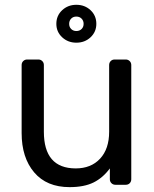

<svg xmlns="http://www.w3.org/2000/svg" viewBox="-20 -767 640 797"><path d="M69.8 -214.8V-497.1Q69.8 -506.8 76.4 -513.4Q83 -520 92.8 -520H139.2Q148.9 -520 155.5 -513.4Q162.1 -506.8 162.1 -497.1V-220.2Q162.1 -68.4 293.9 -67.9Q357.9 -67.9 395.5 -108.4Q433.1 -148.9 433.1 -220.2V-497.1Q433.1 -506.8 439.5 -513.4Q445.8 -520 456.1 -520H502Q511.7 -520 518.3 -513.4Q524.9 -506.8 524.9 -497.1V-22.9Q524.9 -13.2 518.6 -6.6Q512.2 0 502 0H459Q449.2 0 442.6 -6.6Q436 -13.2 436 -22.9V-67.9Q407.2 -28.8 368.2 -9.5Q329.1 9.8 269 9.8Q173.8 9.8 121.8 -51.5Q69.8 -112.8 69.8 -214.8ZM213.9 -668Q213.9 -702.1 238 -724.6Q262.2 -747.1 296.9 -747.1Q332 -747.1 356 -724.6Q379.9 -702.1 379.9 -668Q379.9 -634.8 356 -612.3Q332 -589.8 296.9 -589.8Q262.2 -589.8 238 -612.3Q213.9 -634.8 213.9 -668ZM296.9 -638.2Q310.1 -638.2 318.6 -646.5Q327.1 -654.8 327.1 -668Q327.1 -681.2 318.6 -689.7Q310.1 -698.2 296.9 -698.2Q283.7 -698.2 275.4 -689.7Q267.1 -681.2 267.1 -668Q267.1 -654.8 275.6 -646.5Q284.2 -638.2 296.9 -638.2Z"/></svg>

Font: Rubik AZ
Style: Regular
Weight: 400
Designer: Hubert and Fischer
Foundry: Hubert & Fischer
Version: Version 2.000